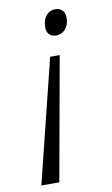

<svg xmlns="http://www.w3.org/2000/svg" viewBox="-84 -588 472 811"><g transform="rotate(-10 152.5 -182.5)"><path d="M212 -544C184 -544 158 -522 158 -475C158 -448 175 -434 199 -434C226 -434 254 -456 254 -501C254 -529 237 -544 212 -544ZM198 -350H157L26 179H103Z"/></g></svg>

Font: Noto Serif Tamil Light
Style: Italic
Weight: 300
Italic angle: -12°
Designer: Indian Type Foundry, Tom Grace, and the Monotype Design Team
Foundry: Monotype Imaging Inc.
Version: Version 2.003